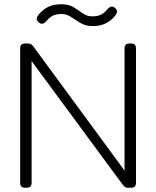

<svg xmlns="http://www.w3.org/2000/svg" viewBox="-20 -885 736 905"><path d="M332 -794Q313 -807 300 -813Q287 -819 269 -819Q246 -819 230 -811.5Q214 -804 201 -788Q188 -773 178 -773Q169 -773 160 -782Q153 -789 153 -796Q153 -804 163 -817Q202 -865 267 -865Q296 -865 314.5 -857Q333 -849 354 -833Q372 -820 384.5 -814Q397 -808 416 -808Q439 -808 455 -815.5Q471 -823 484 -839Q497 -854 507 -854Q516 -854 525 -845Q532 -838 532 -831Q532 -823 522 -810Q483 -762 418 -762Q391 -762 372.5 -770Q354 -778 332 -794ZM75 -23V-657Q75 -680 98 -680H112Q121 -680 126 -677Q131 -674 138 -665L567 -81V-657Q567 -680 590 -680H598Q621 -680 621 -657V-23Q621 0 598 0H584Q575 0 570 -3Q565 -6 558 -15L129 -597V-23Q129 0 106 0H98Q75 0 75 -23Z"/></svg>

Font: Mitr ExtraLight
Style: Regular
Weight: 250
Designer: Thanarat Vachiruckul
Foundry: Cadson Demak Co.,Ltd.
Version: Version 1.000